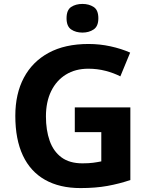

<svg xmlns="http://www.w3.org/2000/svg" viewBox="-20 -948 764 978"><path d="M361 -401H644V-31Q588 -12 527.5 -1Q467 10 390 10Q284 10 209.5 -32Q135 -74 96.5 -156Q58 -238 58 -358Q58 -470 101.5 -552Q145 -634 228 -679Q311 -724 431 -724Q488 -724 543 -712Q598 -700 643 -680L593 -559Q560 -576 518 -587Q476 -598 430 -598Q364 -598 315.5 -568Q267 -538 240.5 -483.5Q214 -429 214 -355Q214 -285 233 -231Q252 -177 293 -146.5Q334 -116 400 -116Q432 -116 454.5 -119Q477 -122 496 -126V-275H361ZM400 -928Q433 -928 457 -912.5Q481 -897 481 -855Q481 -814 457 -798Q433 -782 400 -782Q366 -782 342.5 -798Q319 -814 319 -855Q319 -897 342.5 -912.5Q366 -928 400 -928Z"/></svg>

Font: Noto Sans Tamil
Style: Regular
Weight: 400
Designer: Jelle Bosma - Monotype Design Team
Foundry: Monotype Imaging Inc.
Version: Version 2.003